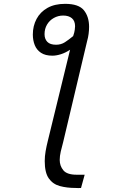

<svg xmlns="http://www.w3.org/2000/svg" viewBox="-20 -795 600 1000"><path d="M375 184Q328 184 291.5 174Q255 164 234 134Q213 104 213 44Q213 19 217.5 -7Q222 -33 229 -61L345 -536Q321 -520 297 -512.5Q273 -505 253 -505Q216 -505 193.5 -520Q171 -535 161 -560Q151 -585 151 -615Q151 -660 170.5 -696.5Q190 -733 227.5 -754Q265 -775 319 -775Q390 -775 417 -741.5Q444 -708 444 -655Q444 -638 441.5 -618.5Q439 -599 434 -582L309 -55Q302 -30 296.5 -6Q291 18 291 38Q291 69 310 92Q329 115 379 115H421L402 184Q395 185 387.5 184.5Q380 184 375 184ZM272 -562Q298 -562 318 -575Q338 -588 361 -607Q368 -627 369.5 -640.5Q371 -654 371 -658Q371 -686 354.5 -700Q338 -714 309 -714Q283 -714 260.5 -701.5Q238 -689 225 -667Q212 -645 212 -617Q212 -592 226.5 -577Q241 -562 272 -562Z"/></svg>

Font: Ubuntu Sans Mono
Style: Italic
Weight: 400
Italic angle: -13.5°
Monospace: yes
Designer: Dalton Maag Ltd
Foundry: Dalton Maag Ltd
Version: Version 1.006